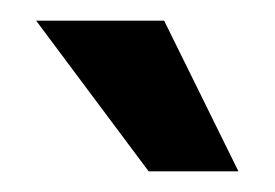

<svg xmlns="http://www.w3.org/2000/svg" viewBox="-20 -675 266 186"><path d="M124 -509 15 -655H139L211 -509Z"/></svg>

Font: Tajawal
Style: Bold
Weight: 700
Designer: Boutros Fonts
Foundry: Created by Boutros International 2017
Version: Version 1.700